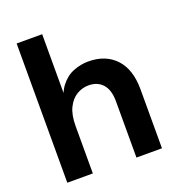

<svg xmlns="http://www.w3.org/2000/svg" viewBox="-131 -827 861 933"><g transform="rotate(-20 300.0 -360.0)"><path d="M547.9 0H415.9V-290.7Q415.9 -350.2 389 -379.8Q362.2 -409.4 316.4 -409.4Q284 -409.4 255.1 -392.2Q226.2 -375 208.3 -338.8Q190.4 -302.7 190.4 -244.2V0H58.4V-720H190.4V-346.7H173.1Q182.1 -414.4 210.5 -451.6Q238.9 -488.8 277.5 -503.9Q316.2 -519 354.5 -519Q443.9 -519 495.9 -463.8Q547.9 -408.6 547.9 -304.2Z"/></g></svg>

Font: Wix Madefor Display
Style: Regular
Weight: 400
Designer: Dalton Maag Ltd
Foundry: Dalton Maag Ltd
Version: Version 3.100